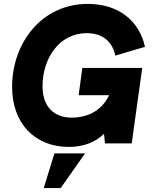

<svg xmlns="http://www.w3.org/2000/svg" viewBox="-20 -735 778 984"><path d="M333 18C406 18 467.5 -5 513 -49L518 0H655L709 -387H402L383 -247H539C497 -157.5 414 -132 348 -132C254 -132 198 -191 198 -293C198 -433 281 -565 425 -565C503 -565 555 -525 571 -450L723 -495C694 -629 587 -715 430 -715C192 -715 42 -513 42 -290C42 -103 158 18 333 18ZM204 229H291L416 51H259Z"/></svg>

Font: HK Grotesk Black
Style: Italic
Weight: 900
Italic angle: -16°
Designer: Alfredo Marco Pradil
Foundry: Hanken Design Co.
Version: Version 3.001;FEAKit 1.0